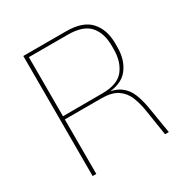

<svg xmlns="http://www.w3.org/2000/svg" viewBox="-150 -762 854 885"><g transform="rotate(-30 277.0 -319.5)"><path d="M478 0 456.5 -137Q450 -179.5 436 -214Q422 -248.5 391.8 -269.2Q361.5 -290 305 -290H104.5V-307L322.5 -307.5Q402.5 -307.5 435.8 -349.2Q469 -391 469 -457.5V-477Q469 -544 434.5 -582.8Q400 -621.5 319 -621.5H101.5V-639H320Q409 -639 448.8 -594.8Q488.5 -550.5 488.5 -477.5V-457Q488.5 -388.5 453 -343.5Q417.5 -298.5 336 -296L335 -297L324.5 -302Q379 -298.5 409 -277.2Q439 -256 453.2 -220.8Q467.5 -185.5 475 -139.5L498 0ZM92.5 0V-639H112V-304V-295.5V0Z"/></g></svg>

Font: Anek Tamil Medium Thin
Style: Regular
Weight: 250
Version: Version 1.003